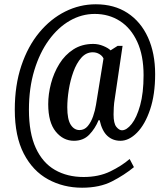

<svg xmlns="http://www.w3.org/2000/svg" viewBox="-20 -734 782 896"><path d="M363 142Q276 142 204.5 103Q133 64 91 -17Q49 -98 49 -222Q49 -336 79.5 -427Q110 -518 163 -582Q216 -646 284 -680Q352 -714 427 -714Q513 -714 575 -673.5Q637 -633 670.5 -559.5Q704 -486 704 -388Q704 -293 680.5 -223Q657 -153 619.5 -115Q582 -77 542 -77Q506 -77 481 -100Q456 -123 445 -173H440Q424 -134 396.5 -105.5Q369 -77 325 -77Q275 -77 240 -120Q205 -163 205 -248Q205 -295 218 -344.5Q231 -394 257 -436Q283 -478 322.5 -503.5Q362 -529 415 -529Q439 -529 462 -519.5Q485 -510 496 -499L529 -520H552L516 -276Q512 -253 511 -232.5Q510 -212 510 -200Q510 -158 523 -142Q536 -126 549 -126Q571 -126 594.5 -155.5Q618 -185 634 -242.5Q650 -300 650 -383Q650 -475 620.5 -539Q591 -603 539.5 -636Q488 -669 422 -669Q361 -669 306 -637.5Q251 -606 208 -547Q165 -488 140 -405.5Q115 -323 115 -222Q115 -113 147 -43.5Q179 26 236.5 59Q294 92 370 92Q441 92 494.5 66Q548 40 585 8L605 46Q560 83 502.5 112.5Q445 142 363 142ZM351 -127Q374 -127 389.5 -145.5Q405 -164 414.5 -191.5Q424 -219 428 -245L463 -461Q458 -473 444 -481.5Q430 -490 413 -490Q382 -490 359.5 -464.5Q337 -439 322.5 -399Q308 -359 301 -315Q294 -271 294 -233Q294 -177 310 -152Q326 -127 351 -127Z"/></svg>

Font: Noto Serif Devanagari ExtraCondensed SemiBold
Style: Regular
Weight: 600
Width: 2
Designer: Universal Thirst, Indian Type Foundry and the Monotype Design Team
Foundry: Monotype Imaging Inc.
Version: Version 2.004; ttfautohint (v1.8.4.7-5d5b)